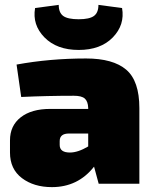

<svg xmlns="http://www.w3.org/2000/svg" viewBox="-20 -754 630 788"><path d="M384 -734 481 -721Q493 -652 443 -600.5Q393 -549 303 -549Q213 -549 162.5 -600.5Q112 -652 124 -721L221 -734Q221 -702 239.5 -688.5Q258 -675 303 -675Q347 -675 365.5 -688.5Q384 -702 384 -734ZM67 -356 48 -489Q184 -514 333 -514Q444 -514 498 -468Q552 -422 552 -310V0H385L366 -70Q300 14 193 14Q119 14 70 -23Q21 -60 21 -128V-178Q21 -238 65 -272.5Q109 -307 186 -307H342V-311Q341 -338 328 -349.5Q315 -361 283 -361Q173 -361 67 -356ZM225 -175V-159Q225 -128 267 -128Q300 -128 342 -153V-206H263Q225 -206 225 -175Z"/></svg>

Font: Exo 2.0 Black
Style: Regular
Weight: 900
Designer: Natanael Gama
Version: Version 1.001;PS 001.001;hotconv 1.0.70;makeotf.lib2.5.58329